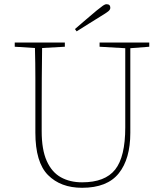

<svg xmlns="http://www.w3.org/2000/svg" viewBox="-20 -879 777 912"><path d="M453 -657V-677H689V-657L599 -650V-248Q599 -124 544 -55.5Q489 13 370 13Q268 13 208 -47.5Q148 -108 148 -249V-361Q148 -434 148 -506.5Q148 -579 146 -651L50 -657V-677H288V-657L180 -651Q179 -579 178.5 -507Q178 -435 178 -361V-256Q178 -168 202 -114.5Q226 -61 269 -37Q312 -13 370 -13Q479 -13 527 -73.5Q575 -134 575 -274V-650ZM336 -741Q363 -764 389.5 -787Q416 -810 439 -829Q460 -846 469.5 -852.5Q479 -859 486 -859Q504 -859 504 -842Q504 -833 494 -825Q484 -817 459 -802Q431 -785 402 -766.5Q373 -748 344 -730Z"/></svg>

Font: Source Serif Pro ExtraLight
Style: Regular
Weight: 200
Designer: Frank Grießhammer
Foundry: Adobe Systems Incorporated
Version: Version 3.001;hotconv 1.0.111;makeotfexe 2.5.65597